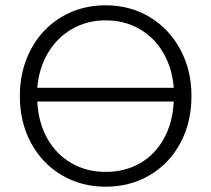

<svg xmlns="http://www.w3.org/2000/svg" viewBox="-20 -698 799 726"><path d="M55 -335Q55 -432 96.5 -510.5Q138 -589 212 -633.5Q286 -678 379 -678Q472 -678 546 -633.5Q620 -589 662 -510.5Q704 -432 704 -336Q704 -235 662 -157Q620 -79 546 -35.5Q472 8 379 8Q287 8 213 -36Q139 -80 97 -158Q55 -236 55 -335ZM637 -314H121Q125 -235 158.5 -175Q192 -115 249.5 -81.5Q307 -48 379 -48Q452 -48 509 -80.5Q566 -113 599.5 -173.5Q633 -234 637 -314ZM637 -366Q631 -441 597 -499Q563 -557 506.5 -589Q450 -621 379 -621Q309 -621 252.5 -588.5Q196 -556 161.5 -498Q127 -440 121 -366Z"/></svg>

Font: SN Pro Light
Style: Regular
Weight: 300
Designer: Tobias Whetton
Foundry: Supernotes
Version: Version 1.002